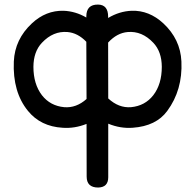

<svg xmlns="http://www.w3.org/2000/svg" viewBox="-20 -549 850 847"><path d="M413.1 278.3Q457.5 277.3 457.5 232.9V-3.4Q510.7 18.6 565.4 14.6Q668.9 7.3 717.8 -59.6Q786.1 -152.3 780.3 -277.8Q775.9 -376 700.2 -446.3Q637.7 -503.9 561 -501.5Q506.8 -499.5 457 -469.7V-475.6Q457 -527.8 413.1 -528.8Q360.8 -529.8 360.8 -476.6Q360.8 -474.1 360.8 -471.7Q313 -499.5 260.3 -501.5Q182.6 -503.4 121.1 -446.3Q45.4 -376 41 -277.8Q35.2 -143.1 103.5 -59.6Q159.2 8.8 255.9 14.6Q309.1 18.6 361.8 -2.4Q362.3 113.8 362.3 230Q362.3 278.3 413.1 278.3ZM457 -361.3Q496.1 -403.8 543.5 -407.7Q606.4 -413.1 656.2 -360.4Q693.4 -321.3 693.8 -254.4Q693.8 -177.7 656.2 -128.9Q619.6 -82 558.1 -76.2Q503.9 -71.8 457.5 -114.7ZM361.8 -112.3Q316.4 -71.8 263.2 -76.2Q201.7 -82 165 -128.9Q127.4 -178.2 127.4 -254.4Q127.9 -321.3 165 -360.4Q214.8 -413.1 277.8 -407.7Q323.2 -403.8 360.8 -364.7Z"/></svg>

Font: Comic Relief
Style: Regular
Weight: 400
Designer: Jeff Davis
Foundry: Loudifier
Version: Version 1.200; ttfautohint (v1.8.4.7-5d5b)